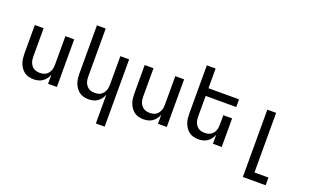

<svg xmlns="http://www.w3.org/2000/svg" viewBox="-98 -1245 3195 1970"><g transform="rotate(20 1500.0 -260.0)"><path d="M261 8Q235 8 209 1.5Q183 -5 161.5 -20.5Q140 -36 124.5 -58.5Q109 -81 100 -106Q91 -131 88 -157.5Q85 -184 85 -210V-520H181V-210Q181 -193 183.5 -176Q186 -159 192.5 -143.5Q199 -128 209.5 -114.5Q220 -101 234.5 -92Q249 -83 266 -79.5Q283 -76 300 -76Q317 -76 334 -79.5Q351 -83 365.5 -92Q380 -101 390.5 -114.5Q401 -128 407.5 -143.5Q414 -159 416.5 -176Q419 -193 419 -210V-520H515V0H419V-99Q410 -75 394.5 -54Q379 -33 358 -18.5Q337 -4 312 2Q287 8 261 8Z M1019 215V-99Q1010 -75 994.5 -54Q979 -33 958 -18.5Q937 -4 912 2Q887 8 861 8Q835 8 809 1.5Q783 -5 761.5 -20.5Q740 -36 724.5 -58.5Q709 -81 700 -106Q691 -131 688 -157.5Q685 -184 685 -210V-735H781V-210Q781 -193 783.5 -176Q786 -159 792.5 -143.5Q799 -128 809.5 -114.5Q820 -101 834.5 -92Q849 -83 866 -79.5Q883 -76 900 -76Q917 -76 934 -79.5Q951 -83 965.5 -92Q980 -101 990.5 -114.5Q1001 -128 1007.5 -143.5Q1014 -159 1016.5 -176Q1019 -193 1019 -210V-520H1115V215Z M1461 8Q1435 8 1409 1.5Q1383 -5 1361.5 -20.5Q1340 -36 1324.5 -58.5Q1309 -81 1300 -106Q1291 -131 1288 -157.5Q1285 -184 1285 -210V-520H1381V-210Q1381 -193 1383.5 -176Q1386 -159 1392.5 -143.5Q1399 -128 1409.5 -114.5Q1420 -101 1434.5 -92Q1449 -83 1466 -79.5Q1483 -76 1500 -76Q1517 -76 1534 -79.5Q1551 -83 1565.5 -92Q1580 -101 1590.5 -114.5Q1601 -128 1607.5 -143.5Q1614 -159 1616.5 -176Q1619 -193 1619 -210V-520H1715V0H1619V-99Q1610 -75 1594.5 -54Q1579 -33 1558 -18.5Q1537 -4 1512 2Q1487 8 1461 8Z M2061 8Q2035 8 2009 1.5Q1983 -5 1961.5 -20.5Q1940 -36 1924.5 -58.5Q1909 -81 1900 -106Q1891 -131 1888 -157.5Q1885 -184 1885 -210V-735H1981V-520H2315V-436H1981V-210Q1981 -193 1983.5 -176Q1986 -159 1992.5 -143.5Q1999 -128 2009.5 -114.5Q2020 -101 2034.5 -92Q2049 -83 2066 -79.5Q2083 -76 2100 -76Q2117 -76 2134 -79.5Q2151 -83 2165.5 -92Q2180 -101 2190.5 -114.5Q2201 -128 2207.5 -143.5Q2214 -159 2216.5 -176Q2219 -193 2219 -210V-312H2315V0H2219V-99Q2210 -75 2194.5 -54Q2179 -33 2158 -18.5Q2137 -4 2112 2Q2087 8 2061 8Z M2624 215V-520H2720V131H2873V215Z"/></g></svg>

Font: Iosevka Medium Extended
Style: Regular
Weight: 500
Width: 7
Monospace: yes
Designer: Belleve Invis
Foundry: Belleve Invis
Version: Version 32.5.0; ttfautohint (v1.8.4)